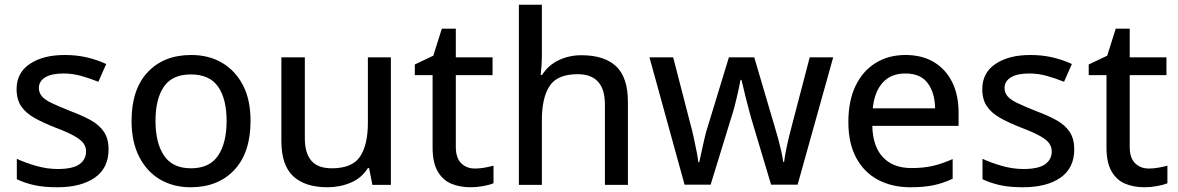

<svg xmlns="http://www.w3.org/2000/svg" viewBox="-20 -780 4968 810"><path d="M438 -150Q438 -71 380 -30.5Q322 10 221 10Q165 10 124.5 1Q84 -8 51 -24V-110Q85 -94 131.5 -80.5Q178 -67 223 -67Q287 -67 315 -87Q343 -107 343 -141Q343 -160 332.5 -175Q322 -190 294 -206Q266 -222 213 -242Q162 -262 125.5 -282.5Q89 -303 69.5 -331.5Q50 -360 50 -404Q50 -473 106 -510.5Q162 -548 253 -548Q303 -548 346 -538Q389 -528 428 -510L395 -435Q360 -449 323.5 -459.5Q287 -470 248 -470Q197 -470 170.5 -453.5Q144 -437 144 -409Q144 -389 156.5 -374Q169 -359 198.5 -345Q228 -331 278 -311Q329 -292 364.5 -272Q400 -252 419 -223Q438 -194 438 -150Z M1037 -270Q1037 -136 968.5 -63Q900 10 784 10Q712 10 656 -22.5Q600 -55 567.5 -118Q535 -181 535 -270Q535 -403 603 -475.5Q671 -548 787 -548Q861 -548 917 -515Q973 -482 1005 -420.5Q1037 -359 1037 -270ZM636 -270Q636 -177 672 -123.5Q708 -70 786 -70Q864 -70 900 -123.5Q936 -177 936 -270Q936 -363 900 -414.5Q864 -466 785 -466Q707 -466 671.5 -414.5Q636 -363 636 -270Z M1629 -538V0H1551L1537 -71H1532Q1506 -29 1460 -9.5Q1414 10 1362 10Q1267 10 1217 -36.5Q1167 -83 1167 -186V-538H1266V-197Q1266 -134 1293.5 -102Q1321 -70 1380 -70Q1466 -70 1499 -119.5Q1532 -169 1532 -262V-538Z M1984 -69Q2005 -69 2026 -73Q2047 -77 2062 -81V-7Q2046 0 2018.5 5Q1991 10 1965 10Q1921 10 1885 -4.5Q1849 -19 1827 -56Q1805 -93 1805 -158V-463H1730V-508L1808 -545L1844 -659H1903V-538H2058V-463H1903V-160Q1903 -114 1925.5 -91.5Q1948 -69 1984 -69Z M2266 -548Q2266 -525 2264.5 -502.5Q2263 -480 2261 -464H2267Q2293 -505 2337 -526Q2381 -547 2433 -547Q2530 -547 2579.5 -500Q2629 -453 2629 -350V0H2532V-339Q2532 -467 2417 -467Q2331 -467 2298.5 -417Q2266 -367 2266 -274V0H2169V-760H2266Z M3148 -285Q3143 -306 3136.5 -328.5Q3130 -351 3125 -372.5Q3120 -394 3115.5 -412.5Q3111 -431 3108 -443H3104Q3102 -431 3098 -412.5Q3094 -394 3089 -372Q3084 -350 3078 -327.5Q3072 -305 3065 -284L2978 -1H2868L2720 -538H2820L2892 -259Q2900 -231 2906.5 -200.5Q2913 -170 2918.5 -142.5Q2924 -115 2926 -96H2930Q2933 -109 2937 -127.5Q2941 -146 2945.5 -167Q2950 -188 2955 -208Q2960 -228 2965 -243L3055 -538H3162L3249 -243Q3256 -221 3263 -194.5Q3270 -168 3276 -142Q3282 -116 3284 -97H3288Q3290 -114 3295 -140.5Q3300 -167 3307.5 -198.5Q3315 -230 3323 -259L3396 -538H3495L3345 -1H3233Z M3800 -548Q3870 -548 3920 -518Q3970 -488 3997 -433.5Q4024 -379 4024 -305V-249H3660Q3662 -162 3705 -116.5Q3748 -71 3825 -71Q3877 -71 3917 -80.5Q3957 -90 3999 -109V-26Q3959 -7 3918 1.5Q3877 10 3821 10Q3744 10 3685 -21Q3626 -52 3592.5 -113.5Q3559 -175 3559 -265Q3559 -354 3589 -417Q3619 -480 3673.5 -514Q3728 -548 3800 -548ZM3799 -470Q3739 -470 3704 -431.5Q3669 -393 3662 -323H3925Q3924 -388 3894 -429Q3864 -470 3799 -470Z M4512 -150Q4512 -71 4454 -30.5Q4396 10 4295 10Q4239 10 4198.5 1Q4158 -8 4125 -24V-110Q4159 -94 4205.5 -80.5Q4252 -67 4297 -67Q4361 -67 4389 -87Q4417 -107 4417 -141Q4417 -160 4406.5 -175Q4396 -190 4368 -206Q4340 -222 4287 -242Q4236 -262 4199.5 -282.5Q4163 -303 4143.5 -331.5Q4124 -360 4124 -404Q4124 -473 4180 -510.5Q4236 -548 4327 -548Q4377 -548 4420 -538Q4463 -528 4502 -510L4469 -435Q4434 -449 4397.5 -459.5Q4361 -470 4322 -470Q4271 -470 4244.5 -453.5Q4218 -437 4218 -409Q4218 -389 4230.5 -374Q4243 -359 4272.5 -345Q4302 -331 4352 -311Q4403 -292 4438.5 -272Q4474 -252 4493 -223Q4512 -194 4512 -150Z M4827 -69Q4848 -69 4869 -73Q4890 -77 4905 -81V-7Q4889 0 4861.5 5Q4834 10 4808 10Q4764 10 4728 -4.5Q4692 -19 4670 -56Q4648 -93 4648 -158V-463H4573V-508L4651 -545L4687 -659H4746V-538H4901V-463H4746V-160Q4746 -114 4768.5 -91.5Q4791 -69 4827 -69Z"/></svg>

Font: Noto Sans Sundanese Medium
Style: Regular
Weight: 500
Version: Version 2.003